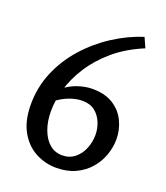

<svg xmlns="http://www.w3.org/2000/svg" viewBox="-137 -826 806 933"><g transform="rotate(20 266.0 -359.5)"><path d="M449 -732 472 -681Q383 -644 321 -591Q259 -538 220 -477Q181 -416 163 -354.5Q145 -293 145 -238Q145 -185 160.5 -143Q176 -101 203.5 -77.5Q231 -54 269 -54Q307 -54 334 -76Q361 -98 374.5 -132Q388 -166 388 -202Q388 -236 375 -267Q362 -298 337 -317.5Q312 -337 272 -337Q241 -337 206 -324Q171 -311 137 -285L149 -353Q183 -381 222.5 -394.5Q262 -408 299 -408Q364 -408 406.5 -381Q449 -354 470 -310Q491 -266 491 -217Q491 -176 476.5 -135Q462 -94 433 -60.5Q404 -27 361 -7Q318 13 262 13Q205 13 154.5 -14Q104 -41 73 -96.5Q42 -152 42 -236Q42 -325 75.5 -404Q109 -483 167 -548Q225 -613 298 -660Q371 -707 449 -732Z"/></g></svg>

Font: Rosario Light Medium
Style: Regular
Weight: 500
Version: Version 1.101; ttfautohint (v1.8.1.43-b0c9)